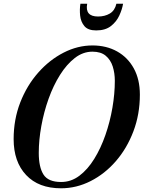

<svg xmlns="http://www.w3.org/2000/svg" viewBox="-20 -1005 774 1035"><path d="M450 -985Q437 -916 508.5 -916Q545 -916 572 -932Q599 -948 607.5 -985H643.5Q638.5 -954.5 623 -921Q607.5 -887.5 577.5 -864.2Q547.5 -841 498.5 -841Q454.5 -841 435 -864.2Q415.5 -887.5 412 -921Q408.5 -954.5 413.5 -985ZM309 10Q188 10 120.8 -61.5Q53.5 -133 53.5 -255Q53.5 -361 89.2 -452.8Q125 -544.5 186 -613.5Q247 -682.5 322.8 -721.2Q398.5 -760 478.5 -760Q553.5 -760 611.2 -727.8Q669 -695.5 701.5 -636Q734 -576.5 734 -495Q734 -389 699.2 -297.2Q664.5 -205.5 604.8 -136.5Q545 -67.5 468.5 -28.8Q392 10 309 10ZM478.5 -726.5Q427.5 -726.5 383.5 -692.5Q339.5 -658.5 303.5 -601.2Q267.5 -544 242 -472.8Q216.5 -401.5 202.8 -325.8Q189 -250 189 -180.5Q189 -104 214.5 -64Q240 -24 309 -24Q362.5 -23.5 407.8 -57.5Q453 -91.5 488.2 -148.8Q523.5 -206 548.2 -277.2Q573 -348.5 586 -424.2Q599 -500 599 -569.5Q599 -610.5 587.8 -646.2Q576.5 -682 550.2 -704.2Q524 -726.5 478.5 -726.5Z"/></svg>

Font: Bodoni* 06pt Medium
Style: Italic
Weight: 500
Italic angle: -13°
Version: Version 2.3